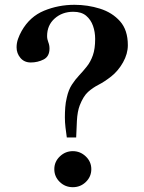

<svg xmlns="http://www.w3.org/2000/svg" viewBox="-20 -764 600 799"><path d="M360 -60Q360 -29 337.5 -7Q315 15 283 15Q251 15 228.5 -7Q206 -29 206 -60Q206 -91 229 -113Q252 -135 283 -135Q314 -135 337 -113Q360 -91 360 -60ZM512 -576Q512 -540 492 -504.5Q472 -469 443 -446Q415 -424 390.5 -411.5Q366 -399 346.5 -381.5Q327 -364 312 -326Q302 -300 300 -260.5Q298 -221 297 -192H258Q255 -213 252.5 -234Q250 -255 250 -276Q250 -296 251.5 -317Q253 -338 258 -358Q265 -390 279 -411.5Q293 -433 309.5 -450.5Q326 -468 341.5 -487.5Q357 -507 366.5 -534Q376 -561 376 -602Q376 -631 367 -656.5Q358 -682 338.5 -698.5Q319 -715 285 -715Q239 -715 207.5 -687Q176 -659 176 -614Q176 -601 181 -588.5Q186 -576 186 -562Q186 -529 161.5 -516.5Q137 -504 108 -504Q81 -504 65 -523Q49 -542 49 -567Q49 -585 55 -602Q61 -619 70 -635Q104 -695 163.5 -719.5Q223 -744 290 -744Q345 -744 396 -728Q447 -712 479.5 -675.5Q512 -639 512 -576Z"/></svg>

Font: Kaisei Tokumin ExtraBold
Style: Regular
Weight: 800
Designer: Font-Kai, 金井和夫
Foundry: KAZUO KANAI
Version: Version 5.003